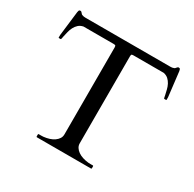

<svg xmlns="http://www.w3.org/2000/svg" viewBox="-155 -871 1043 1034"><g transform="rotate(30 366.5 -354.0)"><path d="M304.7 -642.1H117.2Q99.1 -638.2 87.6 -627.7Q76.2 -617.2 68.8 -603Q61.5 -588.9 57.6 -572.5Q53.7 -556.2 50.3 -541Q49.3 -536.6 48.3 -530.5Q47.4 -524.4 46.4 -523.4Q45.4 -522 43 -522H34.2Q31.2 -522 31.2 -523.9V-540L49.3 -692.4Q50.3 -697.8 52 -702.6Q53.7 -707.5 61 -707.5Q64.5 -707.5 66.9 -705.6Q69.3 -703.6 71.5 -700.9Q73.7 -698.2 75.9 -695.8Q78.1 -693.4 81.1 -692.4Q86.9 -689.9 92 -689.2Q97.2 -688.5 103.5 -688.5H629.9Q636.2 -688.5 641.4 -689.2Q646.5 -689.9 652.3 -692.4Q655.3 -693.4 657.5 -695.8Q659.7 -698.2 661.9 -700.9Q664.1 -703.6 666.5 -705.6Q668.9 -707.5 672.4 -707.5Q679.7 -707.5 681.4 -702.6Q683.1 -697.8 684.1 -692.4L702.1 -540V-523.9Q702.1 -522 699.2 -522H690.4Q688 -522 687 -523.4Q686 -524.4 685.1 -530.5Q684.1 -536.6 683.1 -541Q679.7 -556.2 675.8 -572.5Q671.9 -588.9 664.6 -603Q657.2 -617.2 645.8 -627.7Q634.3 -638.2 616.2 -642.1H428.2Q421.4 -642.1 417.7 -640.4Q414.1 -638.7 414.1 -628.4V-87.9Q414.1 -73.2 421.4 -61.8Q428.7 -50.3 441.2 -41.5Q453.6 -32.7 470.5 -27.3Q487.3 -22 506.3 -20Q511.7 -19.5 520 -19.5Q528.3 -19.5 534.2 -19.5Q536.6 -19.5 537.4 -18.1Q538.1 -16.6 538.1 -15.6V-3.9Q538.1 -2.9 537.4 -1.5Q536.6 0 534.2 0H198.7Q196.3 0 195.6 -1.5Q194.8 -2.9 194.8 -3.9V-15.6Q194.8 -16.6 195.6 -18.1Q196.3 -19.5 198.7 -19.5Q204.1 -19.5 212.6 -19.5Q221.2 -19.5 226.6 -20Q245.6 -22 262.5 -27.3Q279.3 -32.7 291.7 -41.5Q304.2 -50.3 311.5 -61.8Q318.8 -73.2 318.8 -87.9V-628.4Q318.8 -638.7 314.9 -640.4Q311 -642.1 304.7 -642.1Z"/></g></svg>

Font: Kurinto Book Core
Style: Regular
Weight: 400
Designer: Kurinto was developed by Clint Goss from a range of fonts that are compatible with the SIL Open Font License Version 1.1
Foundry: Clinton F. Goss
Version: Version 2.196; July 25, 2020